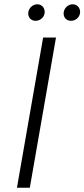

<svg xmlns="http://www.w3.org/2000/svg" viewBox="-20 -875 393 895"><path d="M59 0H119L241 -700H181ZM144 -778C165 -777 185 -792 188 -814C191 -835 177 -854 156 -855C134 -856 115 -839 112 -818C109 -797 122 -779 144 -778ZM309 -778C330 -777 350 -792 353 -814C356 -835 342 -854 321 -855C299 -856 280 -839 277 -818C274 -797 287 -779 309 -778Z"/></svg>

Font: Fixel Display Light
Style: Italic
Weight: 300
Italic angle: -10°
Designer: AlfaBravo + MacPaw
Foundry: Kyrylo Tkachov, Marchela Mozhyna, Serhii Makarenko, Maria Weinstein, Zakhar Kryvoshyya
Version: Version 1.210;Glyphs 3.2 (3217)